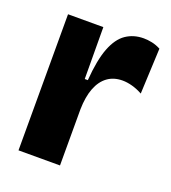

<svg xmlns="http://www.w3.org/2000/svg" viewBox="-106 -620 624 700"><g transform="rotate(20 206.5 -270.0)"><path d="M44 0V-275V-528H181L182 -327H194Q200 -407 218 -453.5Q236 -500 265.5 -520Q295 -540 334 -540Q349 -540 366 -536.5Q383 -533 400 -524L392 -347Q372 -358 352 -363.5Q332 -369 314 -369Q280 -369 256 -351.5Q232 -334 219 -300.5Q206 -267 205 -218V0Z"/></g></svg>

Font: Bricolage Grotesque 72pt ExtraBold
Style: Regular
Weight: 800
Designer: Mathieu Triay
Foundry: Atelier Triay
Version: Version 1.001;gftools[0.9.33.dev8+g029e19f]